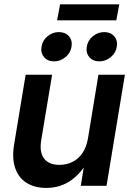

<svg xmlns="http://www.w3.org/2000/svg" viewBox="-20 -874 622 903"><path d="M197.3 9.8Q143.1 9.8 105.2 -13.9Q67.4 -37.6 51.5 -83.3Q35.6 -128.9 46.4 -194.8L100.6 -522.5H225.1L173.8 -214.4Q164.6 -158.2 187.3 -128.4Q210 -98.6 259.3 -98.6Q292 -98.6 320.1 -112.1Q348.1 -125.5 367.4 -153.6Q386.7 -181.6 394 -224.6L442.9 -522.5H567.4L481 0H359.9L381.3 -131.8H401.9Q366.2 -63 315.2 -26.6Q264.2 9.8 197.3 9.8ZM447.3 -585.4Q417 -585.4 400.1 -605.5Q383.3 -625.5 388.2 -654.3Q392.6 -683.6 416.5 -703.4Q440.4 -723.1 470.2 -723.1Q500 -723.1 517.1 -703.4Q534.2 -683.6 529.3 -654.3Q524.9 -625.5 501 -605.5Q477.1 -585.4 447.3 -585.4ZM234.4 -585.4Q204.1 -585.4 187.3 -605.5Q170.4 -625.5 175.3 -654.3Q179.7 -683.6 203.4 -703.4Q227.1 -723.1 256.8 -723.1Q287.1 -723.1 304.2 -703.4Q321.3 -683.6 316.4 -654.3Q312 -625.5 288.1 -605.5Q264.2 -585.4 234.4 -585.4ZM541 -853.5 526.9 -778.3H248.5L262.7 -853.5Z"/></svg>

Font: Inter 28pt SemiBold
Style: Italic
Weight: 600
Italic angle: -9.3988°
Designer: Rasmus Andersson
Foundry: rsms
Version: Version 4.001;git-66647c0bb